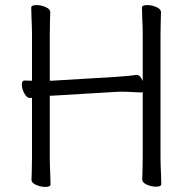

<svg xmlns="http://www.w3.org/2000/svg" viewBox="-20 -725 740 756"><path d="M536 -361Q522 -361 511 -362Q479 -364 456 -364L433 -363L182 -348H176V-105Q176 -79 178 -37L179 1Q179 11 158 11Q140 11 122 3Q104 -5 104 -17Q104 -33 105 -45L106 -106V-340Q103 -339 99 -339H98Q86 -339 76 -357Q66 -375 66 -392Q66 -408 77 -408H78L106 -407V-589Q106 -615 104 -657L103 -695Q103 -705 124 -705Q142 -705 160 -697Q178 -689 178 -677Q178 -661 177 -649L176 -588V-407H181L432 -422Q493 -426 515 -430H518Q532 -430 542 -406V-589Q542 -615 540 -657L539 -695Q539 -705 560 -705Q578 -705 596 -697Q614 -689 614 -677Q614 -661 613 -649L612 -588V-106Q612 -80 614 -38L615 0Q615 10 594 10Q576 10 558 2Q540 -6 540 -18Q540 -34 541 -46L542 -107V-362Z"/></svg>

Font: Fusion Kai T
Style: Regular
Weight: 400
Designer: Fontworks Inc.
Version: Version 24.134;May 13, 2024